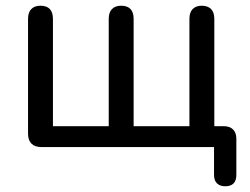

<svg xmlns="http://www.w3.org/2000/svg" viewBox="-20 -514 873 671"><path d="M767 137Q749 137 738.5 127Q728 117 728 97V0H125Q102 0 90 -12Q78 -24 78 -47V-448Q78 -471 89.5 -482.5Q101 -494 121 -494Q143 -494 154 -482.5Q165 -471 165 -448V-73H360V-448Q360 -471 371.5 -482.5Q383 -494 403 -494Q425 -494 436 -482.5Q447 -471 447 -448V-73H642V-448Q642 -471 653.5 -482.5Q665 -494 685 -494Q706 -494 717.5 -482.5Q729 -471 729 -448V-31L687 -73H762Q783 -73 794.5 -61.5Q806 -50 806 -29V97Q806 137 767 137Z"/></svg>

Font: Nunito Medium
Style: Regular
Weight: 500
Designer: Vernon Adams
Foundry: Vernon Adams
Version: Version 3.601